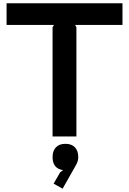

<svg xmlns="http://www.w3.org/2000/svg" viewBox="-20 -830 785 1168"><path d="M456.1 126Q456.1 150.4 441.9 174.8L360.8 317.9L306.2 287.1L346.2 217.8L363.8 205.1Q299.8 195.3 299.8 126Q299.8 87.4 320.1 66.2Q340.3 44.9 377.9 44.9Q415.5 44.9 435.8 66.2Q456.1 87.4 456.1 126ZM725.1 -810.1V-678.2H437L444.8 -664.1V0H299.8V-664.1L308.1 -678.2H20V-810.1Z"/></svg>

Font: Sinkin Sans 600 SemiBold
Style: Regular
Weight: 600
Designer: Keith Bates
Foundry: K-Type
Version: Sinkin Sans (version 1.0)  by Keith Bates   •   © 2014   www